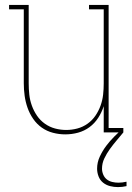

<svg xmlns="http://www.w3.org/2000/svg" viewBox="-20 -540 540 783"><path d="M246 8Q221 8 196 1.5Q171 -5 150.5 -19.5Q130 -34 115.5 -55Q101 -76 92.5 -100Q84 -124 80.5 -149.5Q77 -175 77 -200V-502H17V-520H97V-200Q97 -177 99.5 -154Q102 -131 110 -109Q118 -87 131 -68Q144 -49 163 -35.5Q182 -22 204.5 -16Q227 -10 250 -10Q273 -10 295.5 -16Q318 -22 337 -35.5Q356 -49 369 -68Q382 -87 390 -109Q398 -131 400.5 -154Q403 -177 403 -200V-502H343V-520H423V-18H483V0H403V-107Q395 -82 380.5 -59.5Q366 -37 345 -21.5Q324 -6 298.5 1Q273 8 246 8ZM461 223Q445 223 429 219Q413 215 400.5 205Q388 195 382 179.5Q376 164 376 148Q376 122 387 98.5Q398 75 413 55Q428 35 446 17Q464 -1 483 -18V0Q469 17 455 33.5Q441 50 428 68Q415 86 405.5 106Q396 126 396 148Q396 160 401 172Q406 184 415.5 191.5Q425 199 437.5 202Q450 205 463 205Q471 205 479 204Q487 203 496 201V219Q487 221 478.5 222Q470 223 461 223Z"/></svg>

Font: Iosevka Curly Slab Thin
Style: Regular
Weight: 100
Monospace: yes
Designer: Belleve Invis
Foundry: Belleve Invis
Version: Version 22.1.2; ttfautohint (v1.8.4)